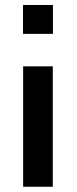

<svg xmlns="http://www.w3.org/2000/svg" viewBox="-20 -548 303 751"><path d="M187 -415.5H70V-528.5H187ZM186.5 182.5H70.5V-288.5H186.5Z"/></svg>

Font: Roberto Sans Medium
Style: Regular
Weight: 500
Designer: Google (font) & Cristiano Sobral (main changes)
Version: Version 1.000;October 12, 2021;FontCreator 14.0.0.2814 64-bi